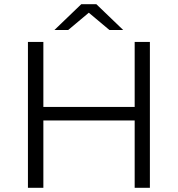

<svg xmlns="http://www.w3.org/2000/svg" viewBox="-20 -901 853 921"><path d="M188 0V-323H626V0H699V-700H626V-388H188V-700H114V0ZM241 -757H307L406 -840L505 -757H571L442 -881H370Z"/></svg>

Font: Malon Grotesk
Style: Regular
Weight: 400
Designer: Julieta Ulanovsky
Foundry: Julieta Ulanovsky
Version: Version 7.200